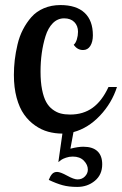

<svg xmlns="http://www.w3.org/2000/svg" viewBox="-20 -525 485 763"><path d="M386.2 127.9Q386.2 169.4 356.9 193.6Q327.6 217.8 287.1 217.8Q252.9 217.8 228.3 210.9Q203.6 204.1 173.8 189.9Q179.2 175.3 186.8 166.7Q194.3 158.2 207 158.2Q219.7 158.2 246.8 173.1Q273.9 188 288.1 188Q306.2 188 317.6 176Q329.1 164.1 329.1 148.9Q329.1 129.9 313.2 113.5Q297.4 97.2 269 97.2Q254.9 97.2 242.4 101.6Q230 106 225.3 109.1Q220.7 112.3 211.9 119.1L228 5.9Q198.7 5.9 171.6 -1.5Q144.5 -8.8 119.4 -26.4Q94.2 -43.9 75.7 -70.1Q57.1 -96.2 46.1 -136.5Q35.2 -176.8 35.2 -227.1Q35.2 -256.8 38.6 -286.4Q42 -315.9 49.6 -348.1Q57.1 -380.4 71.3 -407.7Q85.4 -435.1 105 -457.3Q124.5 -479.5 154.3 -492.2Q184.1 -504.9 220.2 -504.9Q283.2 -504.9 316.2 -474.1Q349.1 -443.4 349.1 -384.8Q349.1 -358.9 338.9 -342.5Q328.6 -326.2 310.1 -326.2Q287.1 -326.2 272.9 -347.2Q280.8 -353.5 285.4 -368.4Q290 -383.3 290 -398.9Q290 -422.4 275.4 -437.3Q260.7 -452.1 234.9 -452.1Q209 -452.1 189.9 -432.9Q170.9 -413.6 160.9 -381.3Q150.9 -349.1 146 -314Q141.1 -278.8 141.1 -240.2Q141.1 -199.2 147.2 -168.7Q153.3 -138.2 163.6 -119.6Q173.8 -101.1 189.5 -89.6Q205.1 -78.1 221.4 -74Q237.8 -69.8 258.8 -69.8Q311 -69.8 348.1 -96.7Q385.3 -123.5 411.1 -179.2H444.8Q424.3 -115.2 377.2 -65.4Q330.1 -15.6 272 0L259.8 65.9Q290 58.1 311 58.1Q348.1 58.1 367.2 75.9Q386.2 93.8 386.2 127.9Z"/></svg>

Font: Lobster Two
Style: Regular
Weight: 400
Designer: Pablo Impallari
Foundry: Pablo Impallari. www.impallari.com
Version: Version 1.006